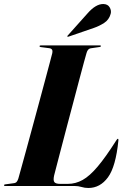

<svg xmlns="http://www.w3.org/2000/svg" viewBox="-36 -926 620 956"><path d="M334 0H-10.5Q-16 0 -16 -3.5Q-16 -7.5 -10 -8L33.5 -14Q42.5 -15 47.5 -21.2Q52.5 -27.5 55.5 -37.5Q59 -50 69.2 -87Q79.5 -124 94 -177Q108.5 -230 125 -291Q141.5 -352 158 -412.8Q174.5 -473.5 188.5 -526.2Q202.5 -579 212.2 -615Q222 -651 224.5 -662Q229 -683.5 209.5 -686L167.5 -691.5Q161 -692 161 -696Q161 -700 167.5 -700H461.5Q466.5 -700 466.5 -697Q466.5 -693 460 -692L415.5 -685.5Q401 -683.5 395 -662.5Q392 -652 382.2 -616.8Q372.5 -581.5 359 -530.2Q345.5 -479 329.8 -419.5Q314 -360 298.2 -300.5Q282.5 -241 269 -189Q255.5 -137 246 -100.8Q236.5 -64.5 233.5 -52.5Q228 -28 234.8 -19.2Q241.5 -10.5 263.5 -10.5H302Q340.5 -10.5 375.5 -30Q410.5 -49.5 450.2 -96.5Q490 -143.5 543 -227Q548 -235 550.5 -235Q554.5 -235 553.5 -226.5Q540.5 -96 501.5 -43Q462.5 10 404 10Q385.5 10 369.8 5Q354 0 334 0ZM399.5 -859Q441 -906.5 478.5 -906Q501 -905.5 510.2 -889.2Q519.5 -873 515 -857Q507 -827.5 482.5 -811.8Q458 -796 431.5 -787L305 -743.5Q300.5 -742 299 -744.5Q298.5 -747 302 -750Z"/></svg>

Font: Fraunces 144pt
Style: Bold Italic
Weight: 700
Italic angle: -16°
Version: Version 1.000;[b76b70a41]